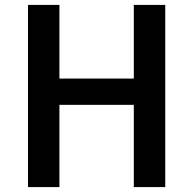

<svg xmlns="http://www.w3.org/2000/svg" viewBox="-20 -762 787 782"><path d="M222 -442V-742H94V0H222V-335H525V0H653V-742H525V-442Z"/></svg>

Font: Bithumb Trading Sans Semibold
Style: Regular
Weight: 600
Designer: Ham Hyungwon
Foundry: Bithumb
Version: Version 0.500;FEAKit 1.0